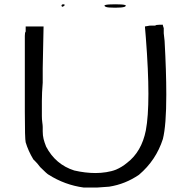

<svg xmlns="http://www.w3.org/2000/svg" viewBox="-20 -840 880 880"><path d="M691.4 -722.7Q695.3 -726.6 710.9 -726.6H726.6V-722.7L730.5 -710.9V-699.2V-687.5L734.4 -652.3Q738.3 -582 740.2 -521.5Q742.2 -460.9 742.2 -406.2Q742.2 -335.9 738.3 -285.2Q734.4 -234.4 726.6 -203.1Q695.3 -105.5 617.2 -39.1Q554.7 3.9 480.5 15.6L425.8 19.5H363.3Q277.3 7.8 203.1 -39.1Q195.3 -43 164.1 -74.2Q152.3 -89.8 144.5 -97.7Q136.7 -105.5 132.8 -109.4Q109.4 -148.4 97.7 -187.5Q93.8 -203.1 93.8 -328.1V-675.8Q93.8 -691.4 97.7 -695.3V-718.8H179.7L175.8 -527.3V-460.9Q171.9 -414.1 171.9 -377Q171.9 -339.8 171.9 -308.6Q171.9 -293 173.8 -279.3Q175.8 -265.6 175.8 -257.8V-238.3Q175.8 -218.8 179.7 -203.1Q183.6 -187.5 191.4 -168Q234.4 -85.9 320.3 -58.6Q371.1 -46.9 418 -46.9Q441.4 -46.9 466.8 -50.8Q492.2 -54.7 511.7 -62.5Q539.1 -74.2 562.5 -93.8Q628.9 -144.5 648.4 -242.2Q660.2 -304.7 660.2 -410.2Q660.2 -515.6 648.4 -668L644.5 -714.8V-718.8Q648.4 -718.8 656.2 -720.7Q664.1 -722.7 671.9 -722.7H683.6ZM507.8 -820.3Q574.2 -820.3 550.8 -808.6Q539.1 -804.7 507.8 -804.7Q472.7 -804.7 464.8 -808.6Q441.4 -820.3 507.8 -820.3ZM269.5 -820.3Q281.2 -820.3 273.4 -812.5L265.6 -808.6L261.7 -812.5Q261.7 -820.3 269.5 -820.3Z"/></svg>

Font: 和音 by 宁静之雨，公众号njzyshare
Style: Regular
Weight: 400
Designer: Steve Matteson
Foundry: Ascender Corporation
Version: Version 6.00;June 8, 2018;FontCreator 11.0.0.2388 32-bit